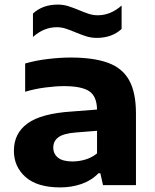

<svg xmlns="http://www.w3.org/2000/svg" viewBox="-20 -806 676 836"><path d="M242.5 10Q142.5 10 91.5 -35Q40.5 -80 40.5 -149.5Q40.5 -225.5 100.2 -268.8Q160 -312 293 -320.5L402.5 -329Q401.5 -387 368.2 -409Q335 -431 258 -431Q223 -431 177 -425Q131 -419 89.5 -406.5V-529.5Q136 -543 189.2 -549.2Q242.5 -555.5 287.5 -555.5Q386 -555.5 449 -533Q512 -510.5 542 -457.2Q572 -404 572 -311.5V0H428.5L417 -51.5H408.5Q379 -20.5 335.5 -5.2Q292 10 242.5 10ZM212 -163.5Q212 -136 232.5 -119.5Q253 -103 296 -103Q323.5 -103 351.5 -111.2Q379.5 -119.5 402.5 -138V-236.5L308.5 -229Q255.5 -224.5 233.8 -208Q212 -191.5 212 -163.5ZM401.5 -641Q375.5 -641 352.5 -648.8Q329.5 -656.5 308 -665.5Q288 -674 268 -680.8Q248 -687.5 227.5 -687.5Q171 -687.5 123.5 -645V-747Q165.5 -786 231.5 -786Q257.5 -786 280.5 -778.2Q303.5 -770.5 325 -761.5Q345 -753 365 -746.2Q385 -739.5 405.5 -739.5Q462 -739.5 509.5 -782V-680Q467.5 -641 401.5 -641Z"/></svg>

Font: Encode Sans Exp
Style: Bold
Weight: 700
Width: 7
Designer: Multiple Designers
Foundry: Impallari Type
Version: Version 3.002; ttfautohint (v1.8.3) -l 8 -r 50 -G 200 -x 14 